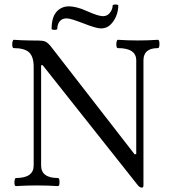

<svg xmlns="http://www.w3.org/2000/svg" viewBox="-20 -848 771 878"><path d="M628 10Q624 10 619 7Q614 4 611 0L175 -550H168V-91Q168 -63 187 -48.5Q206 -34 245 -34Q250 -34 251.5 -24.5Q253 -15 251.5 -6Q250 3 245 3Q197 0 149 0Q101 0 53 3Q48 3 46.5 -6Q45 -15 47 -24.5Q49 -34 53 -34Q94 -34 114 -48.5Q134 -63 134 -91V-542Q134 -589 113 -608.5Q92 -628 43 -628Q38 -628 36.5 -637.5Q35 -647 37 -656.5Q39 -666 43 -666Q61 -665 79 -664Q97 -663 115 -663Q141 -663 157 -662.5Q173 -662 181 -660Q189 -658 196 -652.5Q203 -647 210 -639L595 -143H603V-572Q603 -628 519 -628Q514 -628 512.5 -637.5Q511 -647 513 -656.5Q515 -666 519 -666Q566 -663 611 -663Q657 -663 702 -666Q707 -666 708.5 -656.5Q710 -647 708.5 -637.5Q707 -628 702 -628Q636 -628 636 -572V0Q636 10 628 10ZM442 -718Q420 -718 362 -741Q333 -752 314 -758Q295 -764 285 -764Q264 -764 253 -750.5Q242 -737 242 -716Q242 -713 235.5 -712Q229 -711 222.5 -712Q216 -713 216 -716Q216 -768 238 -793.5Q260 -819 296 -819Q310 -819 331 -814Q352 -809 378 -797Q405 -785 423 -779.5Q441 -774 451 -774Q471 -774 483 -790Q495 -806 495 -822Q495 -826 501.5 -827Q508 -828 514.5 -827Q521 -826 521 -823Q521 -799 511.5 -775Q502 -751 484.5 -734.5Q467 -718 442 -718Z"/></svg>

Font: Junicode VF
Style: Regular
Weight: 400
Designer: Peter S. Baker
Version: Version 2.213